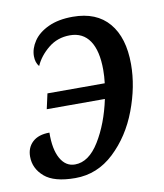

<svg xmlns="http://www.w3.org/2000/svg" viewBox="-68 -603 573 670"><g transform="rotate(-10 218.5 -268.0)"><path d="M3 -91Q3 -123 24 -142.5Q45 -162 84 -162Q83 -103 101.5 -70Q120 -37 153 -37Q202 -37 239.5 -98Q277 -159 295 -244H89L101 -298H304Q307 -322 307 -345Q307 -413 283 -448.5Q259 -484 213 -484Q169 -484 136.5 -457.5Q104 -431 89 -397Q77 -411 77 -434Q77 -461 94.5 -487Q112 -513 147.5 -529.5Q183 -546 234 -546Q318 -546 362 -494Q406 -442 406 -348Q406 -269 374.5 -185.5Q343 -102 283.5 -46Q224 10 146 10Q71 10 37 -19.5Q3 -49 3 -91Z"/></g></svg>

Font: Noto Serif Narrow
Style: Italic
Weight: 400
Width: 4
Italic angle: -12°
Designer: Monotype Design Team
Foundry: Monotype Imaging Inc.
Version: Version 1.001